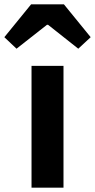

<svg xmlns="http://www.w3.org/2000/svg" viewBox="-66 -863 437 883"><path d="M79 0V-560H226V0ZM-46 -692 77 -843H228L351 -692L294 -639L155 -749H150L10 -639Z"/></svg>

Font: Noto Sans SC Thin
Style: Bold
Weight: 700
Version: Version 2.004-H2;hotconv 1.0.118;makeotfexe 2.5.65603